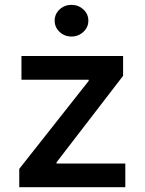

<svg xmlns="http://www.w3.org/2000/svg" viewBox="-20 -779 602 799"><path d="M60.1 0V-76.2L349.1 -442.4V-447.3H69.3V-545.9H492.2V-463.4L215.3 -103.5V-98.6H501.5V0ZM277.3 -627Q248.5 -627 228 -646.2Q207.5 -665.5 207.5 -692.9Q207.5 -720.7 228 -739.7Q248.5 -758.8 277.3 -758.8Q306.2 -758.8 326.9 -739.7Q347.7 -720.7 347.7 -692.9Q347.7 -665.5 326.9 -646.2Q306.2 -627 277.3 -627Z"/></svg>

Font: Inter
Style: 540
Weight: 540
Designer: Rasmus Andersson
Foundry: rsms
Version: Version 4.001;git-66647c0bb